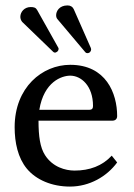

<svg xmlns="http://www.w3.org/2000/svg" viewBox="-20 -678 493 708"><path d="M392 -104C357 -66 310 -49 255 -49C221 -49 174 -62 146 -106C128 -134 122 -175 122 -233H394C405 -233 412 -239 412 -250C412 -334 371 -439 239 -439C136 -439 34 -356 34 -209C34 -152 46 -96 79 -56C113 -15 171 10 238 10C310 10 374 -27 412 -79ZM125 -273C142 -377 208 -399 239 -399C279 -399 323 -362 323 -287C323 -278 319 -273 309 -273ZM229 -658C198 -658 187 -636 187 -622C187 -617 188 -611 193 -606L295 -485C297 -483 299 -482 302 -482C313 -482 316 -492 316 -495C316 -496 316 -498 315 -501L252 -644C248 -653 240 -658 229 -658ZM93 -652C70 -652 55 -634 55 -616C55 -610 57 -603 62 -597L176 -487C178 -485 180 -484 183 -484C186 -484 196 -488 196 -498C196 -499 196 -501 195 -502L117 -641C112 -650 105 -652 93 -652Z"/></svg>

Font: Libertinus Sans
Style: Regular
Weight: 400
Designer: Philipp H. Poll, Khaled Hosny
Foundry: Caleb Maclennan
Version: Version 7.050;RELEASE